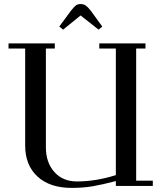

<svg xmlns="http://www.w3.org/2000/svg" viewBox="-20 -916 793 946"><path d="M22 -676.8V-702.1H250V-676.8H206.1V-189.9Q206.1 -115.7 247.6 -68.8Q289.1 -22 358.9 -22Q452.1 -22 550.8 -53.2V-676.8H469.2V-702.1H696.8V-676.8H650.9V-25.9H732.9V0H550.8V-23.9Q483.9 -6.3 437 1.7Q390.1 9.8 333 9.8Q225.6 9.8 164.8 -46.1Q104 -102.1 104 -199.2V-676.8ZM272 -785.2 330.1 -863.8Q345.7 -883.3 354.2 -889.6Q362.8 -896 377 -896Q391.6 -896 401.9 -889.2Q412.1 -882.3 426.8 -863.8L483.9 -785.2L465.8 -770L377 -839.8L291 -770Z"/></svg>

Font: Dehuti Alt
Style: Bold
Weight: 700
Version: Version 1.2